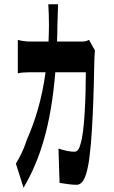

<svg xmlns="http://www.w3.org/2000/svg" viewBox="-20 -831 540 906"><path d="M254 -811H208C210 -787 211 -736 211 -714C211 -687 210 -661 209 -635H121C102 -635 81 -638 64 -643V-485C81 -489 101 -490 121 -490H195C178 -364 146 -260 106 -170C91 -122 71 -85 55 -59L91 55C169 -78 220 -237 241 -490H385C385 -381 379 -207 360 -152C354 -127 345 -115 331 -115C309 -115 283 -121 256 -130L261 32C287 36 316 41 341 41C369 41 384 10 395 -45C417 -150 423 -423 425 -538C425 -548 426 -577 428 -593L400 -643C391 -638 381 -635 368 -635H249C250 -661 251 -689 251 -717Z"/></svg>

Font: 寒蝉无机体 CompactMedium
Style: Regular
Weight: 500
Width: 3
Designer: ChillTanhei {Warren2060}; 
Source Han Sans {Ryoko NISHIZUKA 西塚涼子 (kana, bopomofo & ideographs); Paul D. Hunt (Latin, Gre
Foundry: ChillType&Adobe
Version: Version 1.000;Glyphs 3.1.1 (3135)